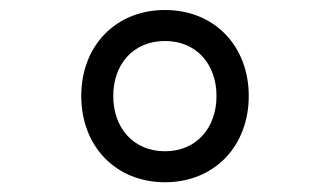

<svg xmlns="http://www.w3.org/2000/svg" viewBox="-20 -797 660 384"><path d="M310 -432.5C408.5 -432.5 477.5 -504.5 477.5 -605C477.5 -705.5 408.5 -777 310 -777C211.5 -777 142.5 -705.5 142.5 -605C142.5 -504.5 211.5 -432.5 310 -432.5ZM310 -494.5C246.5 -494.5 206.5 -541.5 206.5 -605C206.5 -668.5 246.5 -715 310 -715C373 -715 413 -668.5 413 -605C413 -541.5 373 -494.5 310 -494.5Z"/></svg>

Font: Monaspace Argon
Style: Regular
Weight: 400
Designer: Riley Cran & the Lettermatic Team
Foundry: Lettermatic
Version: Version 1.200 (Monaspace Argon)